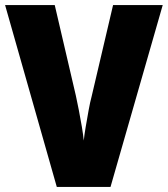

<svg xmlns="http://www.w3.org/2000/svg" viewBox="-20 -734 659 754"><path d="M619 -714 414 0H203L0 -714H195L278 -358Q283 -335 289.5 -302Q296 -269 301.5 -236Q307 -203 309 -182Q311 -203 316.5 -235.5Q322 -268 328 -301Q334 -334 340 -356L424 -714Z"/></svg>

Font: Noto Sans Oriya Cond Blk
Style: Regular
Weight: 900
Width: 3
Designer: Amélie Bonet and Sol Matas
Foundry: Google LLC
Version: Version 2.006; ttfautohint (v1.8.4.7-5d5b)